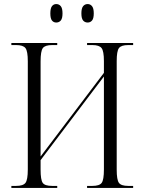

<svg xmlns="http://www.w3.org/2000/svg" viewBox="-20 -926 711 946"><path d="M412 -815Q398 -815 389.5 -825Q381 -835 381 -860Q381 -885 389.5 -895.5Q398 -906 412 -906Q425 -906 433.5 -895.5Q442 -885 442 -860Q442 -835 433.5 -825Q425 -815 412 -815ZM257 -815Q244 -815 236 -825Q228 -835 228 -860Q228 -885 236 -895.5Q244 -906 257 -906Q271 -906 279.5 -895.5Q288 -885 288 -860Q288 -835 279.5 -825Q271 -815 257 -815ZM36 0V-10H59Q94 -10 105.5 -25Q117 -40 117 -91V-624Q117 -674 105.5 -689Q94 -704 59 -704H36V-714H262V-704H237Q202 -704 191 -689Q180 -674 180 -623V-155L492 -567V-625Q492 -674 480.5 -689Q469 -704 435 -704H409V-714H636V-704H612Q577 -704 566 -689Q555 -674 555 -625V-90Q555 -40 566 -25Q577 -10 612 -10H636V0H409V-10H435Q470 -10 481 -25Q492 -40 492 -91V-549L180 -137V-90Q180 -40 190.5 -25Q201 -10 237 -10H262V0Z"/></svg>

Font: Noto Serif Display Condensed Light
Style: Regular
Weight: 300
Width: 3
Designer: Monotype Design Team
Foundry: Monotype Imaging Inc.
Version: Version 2.009